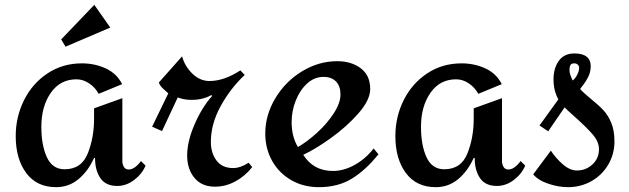

<svg xmlns="http://www.w3.org/2000/svg" viewBox="-20 -762 2602 794"><path d="M485 -414 388 -374Q374 -400 349 -417Q324 -434 296 -434Q229 -434 190 -378Q151 -322 151 -238Q151 -161 174 -111.5Q197 -62 247 -62Q317 -62 343 -127.5Q369 -193 369 -270V-314L486 -356V-96Q486 -82 492.5 -71.5Q499 -61 512 -61Q537 -61 563 -96L582 -77Q567 -42 534.5 -17.5Q502 7 465 7Q417 7 395 -25.5Q373 -58 373 -109H369Q345 -55 305 -21.5Q265 12 212 12Q132 12 88.5 -46.5Q45 -105 45 -199Q45 -279 79.5 -348Q114 -417 176.5 -458.5Q239 -500 319 -500Q372 -500 417.5 -479Q463 -458 485 -414ZM370 -742 233 -599 251 -569 436 -648Z M754 -119Q754 -63 784 -26.5Q814 10 869 10Q913 10 953.5 -12Q994 -34 1023 -71L1008 -89Q974 -67 944 -67Q899 -67 875.5 -98Q852 -129 852 -175Q852 -250 893 -324Q934 -398 992 -452L974 -471Q907 -427 846 -427Q807 -427 775.5 -457.5Q744 -488 733 -529L637 -421Q641 -407 657 -393Q673 -379 676 -376L609 -238L650 -220L715 -359Q741 -349 772 -349Q820 -349 854 -369L857 -365Q815 -318 784.5 -247.5Q754 -177 754 -119Z M1511 -394Q1511 -349 1462.5 -293.5Q1414 -238 1347.5 -190.5Q1281 -143 1234 -122Q1276 -55 1357 -55Q1402 -55 1447.5 -80.5Q1493 -106 1525 -148L1545 -124Q1493 -59 1435.5 -23.5Q1378 12 1299 12Q1235 12 1184.5 -17Q1134 -46 1105.5 -96.5Q1077 -147 1077 -210Q1077 -286 1118.5 -355.5Q1160 -425 1229 -467Q1298 -509 1375 -509Q1433 -509 1472 -479.5Q1511 -450 1511 -394ZM1186 -257Q1186 -197 1212 -154Q1249 -175 1290.5 -212.5Q1332 -250 1360 -293Q1388 -336 1388 -371Q1388 -406 1369.5 -425Q1351 -444 1318 -444Q1280 -444 1250 -416.5Q1220 -389 1203 -346Q1186 -303 1186 -257Z M2055 -414 1958 -374Q1944 -400 1919 -417Q1894 -434 1866 -434Q1799 -434 1760 -378Q1721 -322 1721 -238Q1721 -161 1744 -111.5Q1767 -62 1817 -62Q1887 -62 1913 -127.5Q1939 -193 1939 -270V-314L2056 -356V-96Q2056 -82 2062.5 -71.5Q2069 -61 2082 -61Q2107 -61 2133 -96L2152 -77Q2137 -42 2104.5 -17.5Q2072 7 2035 7Q1987 7 1965 -25.5Q1943 -58 1943 -109H1939Q1915 -55 1875 -21.5Q1835 12 1782 12Q1702 12 1658.5 -46.5Q1615 -105 1615 -199Q1615 -279 1649.5 -348Q1684 -417 1746.5 -458.5Q1809 -500 1889 -500Q1942 -500 1987.5 -479Q2033 -458 2055 -414Z M2423 -487Q2422 -463 2413 -445Q2404 -427 2393.5 -413Q2383 -399 2379 -394Q2392 -379 2426 -351Q2457 -326 2476 -305.5Q2495 -285 2508 -253.5Q2521 -222 2521 -177Q2521 -125 2495.5 -81.5Q2470 -38 2426 -13Q2382 12 2329 12Q2290 12 2248 -2Q2206 -16 2185 -41L2258 -139Q2279 -107 2308 -82Q2337 -57 2366 -57Q2403 -57 2430 -82Q2457 -107 2457 -145Q2457 -176 2431 -206Q2405 -236 2357 -279Q2324 -308 2315 -318L2247 -219L2211 -243L2289 -351Q2269 -387 2269 -434Q2269 -480 2291 -510.5Q2313 -541 2355 -541Q2423 -541 2423 -487ZM2335 -473Q2335 -462 2339 -451Q2343 -440 2348 -429Q2359 -437 2367 -453Q2375 -469 2375 -481Q2375 -489 2369.5 -494.5Q2364 -500 2355 -500Q2343 -500 2339 -493Q2335 -486 2335 -473Z"/></svg>

Font: Amita
Style: Bold
Weight: 700
Designer: Eduardo Rodriguez Tunni, Modular Infotech, Brian J. Bonislawsky
Foundry: Eduardo Rodriguez Tunni, Modular Infotech, Brian J. Bonislawsky
Version: Version 1.003